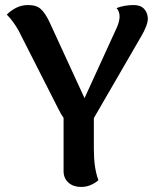

<svg xmlns="http://www.w3.org/2000/svg" viewBox="-20 -727 624 761"><path d="M352 -259V-136Q352 -60 370 -13Q360 -3 341.5 5.5Q323 14 301 14Q271 14 251.5 -3Q232 -20 232 -49V-260Q224 -270 213 -292L53 -607Q32 -644 7 -669Q20 -683 42 -695Q64 -707 92 -707Q125 -707 142.5 -690.5Q160 -674 176 -640L315 -338L444 -620Q454 -644 454 -662Q454 -681 442 -695Q473 -707 510 -707Q537 -707 551 -692Q565 -677 566 -654Q566 -627 538 -580Z"/></svg>

Font: Arima Madurai ExtraBold
Style: Regular
Weight: 800
Designer: Joana Correia and Natanael Gama
Foundry: NDISCOVER
Version: Version 1.019